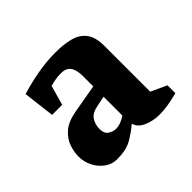

<svg xmlns="http://www.w3.org/2000/svg" viewBox="-104 -773 620 620"><g transform="rotate(-45 206.0 -462.5)"><path d="M110 -270Q87 -270 68 -284Q49 -298 38.5 -319.5Q28 -341 28 -364Q28 -384 35.5 -407Q43 -430 64 -448.5Q85 -467 125 -474L222 -491V-538Q222 -567 211.5 -581Q201 -595 179 -595Q164 -595 150.5 -592.5Q137 -590 128 -587L109 -520H63L50 -628Q85 -639 128 -647Q171 -655 213 -655Q251 -655 279.5 -647.5Q308 -640 324 -619Q340 -598 340 -558V-349L394 -324V-288Q366 -281 347.5 -278Q329 -275 309 -275Q280 -275 255 -286Q230 -297 225 -318Q200 -297 175.5 -283.5Q151 -270 110 -270ZM177 -342Q188 -342 200 -346.5Q212 -351 222 -358V-444L188 -437Q160 -432 149.5 -416Q139 -400 139 -380Q139 -358 152 -350Q165 -342 177 -342Z"/></g></svg>

Font: Manuale
Style: Bold
Weight: 700
Version: Version 1.002